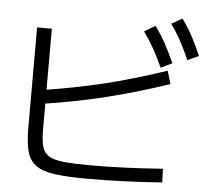

<svg xmlns="http://www.w3.org/2000/svg" viewBox="-58 -919 1116 1010"><g transform="rotate(5 500.0 -413.5)"><path d="M439.6 28.3Q333.6 28.3 267.8 19.3Q202 10.3 167.1 -15Q132.3 -40.3 119.6 -87.5Q107 -134.7 107 -211.7V-741.7H185V-210.3Q185 -154.3 193.9 -121Q202.7 -87.7 229.5 -71Q256.4 -54.4 310.2 -49Q364 -43.7 454.3 -43.7Q517 -43.7 583.8 -45.7Q650.7 -47.7 714.5 -51.2Q778.3 -54.7 831.3 -58.7L834 13.3Q792.3 16.3 742.8 19.3Q693.3 22.3 640.6 24.3Q588 26.3 536.5 27.3Q485 28.3 439.6 28.3ZM156 -415Q244 -428.7 324.3 -444.2Q404.7 -459.7 482.7 -478.5Q560.7 -497.4 641.3 -521.2Q722 -545 811.3 -574.7L832 -506Q663 -449 502.2 -409.3Q341.4 -369.6 167.4 -343.6ZM773 -587.3Q747.3 -643.3 723.1 -686.5Q699 -729.6 669.6 -770L727 -804.3Q758.7 -761.3 783.4 -715.5Q808 -669.7 832.4 -616ZM909 -639.3Q884.7 -696 860.8 -739.5Q837 -783 808.3 -822.6L865 -855Q896.7 -811.3 921 -765.5Q945.4 -719.7 968.4 -666Z"/></g></svg>

Font: M PLUS 1 Thin
Style: Regular
Weight: 100
Designer: Coji Morishita
Foundry: UNDERFOREST DESIGN
Version: Version 1.001